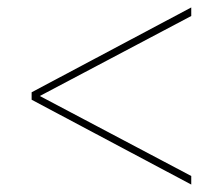

<svg xmlns="http://www.w3.org/2000/svg" viewBox="-20 -615 599 516"><path d="M494 -119V-142L87 -357L494 -572V-595L65 -367V-347Z"/></svg>

Font: Noto Serif Display Medium
Style: Regular
Weight: 500
Designer: Monotype Design Team
Foundry: Monotype Imaging Inc.
Version: Version 2.009